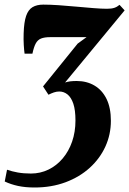

<svg xmlns="http://www.w3.org/2000/svg" viewBox="-64 -568 560 832"><path d="M85.5 244.5Q46 244.5 14.5 237.8Q-17 231 -43.5 218.5L-33.5 167.5Q-12 175 13.2 179.5Q38.5 184 70 184Q110.5 184 145.8 167Q181 150 207.5 118.8Q234 87.5 248.5 45.5Q263 3.5 263 -46Q263 -91 253.8 -118.5Q244.5 -146 228.5 -158.8Q212.5 -171.5 193 -171.5Q181 -171.5 169.5 -167.5Q158 -163.5 146 -157.5L122.5 -193.5L272.5 -379L311 -407Q293 -407 273.2 -407Q253.5 -407 233.5 -407Q213.5 -407 193.2 -407Q173 -407 153.5 -407Q128.5 -407 113.8 -401Q99 -395 90.8 -379.5Q82.5 -364 76.5 -335.5H42.5Q40.5 -349 39 -373Q37.5 -397 38.5 -423.5Q40 -472 49.2 -499Q58.5 -526 77 -537Q95.5 -548 123.5 -548Q152 -548 189.8 -545.5Q227.5 -543 267 -539.2Q306.5 -535.5 341.5 -532.8Q376.5 -530 399.5 -530Q419 -530 431.2 -534Q443.5 -538 454 -547L476 -523L218 -210.5Q228.5 -214 240.2 -215.5Q252 -217 268.5 -217Q312 -217 345.5 -197.2Q379 -177.5 397.8 -139Q416.5 -100.5 416.5 -44.5Q416.5 14.5 392.8 66.8Q369 119 325 159Q281 199 220 221.8Q159 244.5 85.5 244.5Z"/></svg>

Font: Merriweather 72pt Black
Style: Italic
Weight: 900
Italic angle: -7.8°
Version: Version 2.101